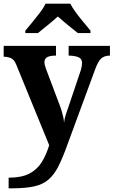

<svg xmlns="http://www.w3.org/2000/svg" viewBox="-20 -786 619 1046"><path d="M27 182Q97 182 139.5 160Q182 138 207 98Q232 58 248 5L68 -435Q57 -461 41 -468.5Q25 -476 4 -477H0V-536H285V-483H282Q254 -483 238 -475Q222 -467 222 -446Q222 -438 225.5 -426.5Q229 -415 232 -407L301 -224Q311 -199 316.5 -180Q322 -161 325 -146.5Q328 -132 329 -118Q331 -139 339.5 -165Q348 -191 351 -198L417 -394Q421 -404 424 -419Q427 -434 427 -443Q427 -465 409 -473.5Q391 -482 358 -483H354V-536H579V-483H575Q547 -482 530.5 -466.5Q514 -451 499 -410L348 0Q322 73 298.5 119.5Q275 166 244 192.5Q213 219 165.5 229.5Q118 240 44 240H27ZM118 -619Q134 -638 155.5 -664Q177 -690 197.5 -717Q218 -744 228 -766H363Q374 -744 394 -717Q414 -690 436 -664Q458 -638 473 -619V-606H404Q390 -617 370 -633Q350 -649 330 -666Q310 -683 295 -696Q273 -676 240.5 -649.5Q208 -623 187 -606H118Z"/></svg>

Font: Noto Naskh Arabic UI
Style: Regular
Weight: 400
Designer: Monotype Design Team, David Williams, Mohamad Dakak and Nizar Qandah
Foundry: Monotype Imaging Inc.
Version: Version 2.014